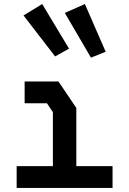

<svg xmlns="http://www.w3.org/2000/svg" viewBox="-20 -936 640 951"><path d="M102 -532.5H269.5L358 -401.5V-113H537.5V-5H62.5V-113H242V-380.5L212.5 -424.5H102ZM400.5 -916 503.5 -679.5 430.5 -650.5 301 -872ZM189 -916 322 -695 253 -656.5 96.5 -859.5Z"/></svg>

Font: Kode Mono
Style: Regular
Weight: 400
Monospace: yes
Designer: Isa Ozler
Foundry: Kadena LLC
Version: Version 1.000;gftools[0.9.28]